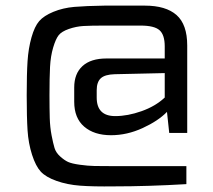

<svg xmlns="http://www.w3.org/2000/svg" viewBox="-20 -605 758 683"><path d="M352 -585H495Q570 -585 608 -551.5Q646 -518 646 -443V-132H582L574 -207Q543 -175 487.5 -149.5Q432 -124 375 -124Q315 -124 279.5 -154.5Q244 -185 244 -243V-294Q244 -343 273.5 -370Q303 -397 359 -397H566V-440Q566 -481 547.5 -497.5Q529 -514 480 -514H352Q303 -514 277 -512.5Q251 -511 225 -502Q199 -493 188.5 -479.5Q178 -466 169 -435.5Q160 -405 158 -367Q156 -329 156 -266Q156 -217 157 -184.5Q158 -152 163.5 -123.5Q169 -95 174 -78.5Q179 -62 194 -48.5Q209 -35 222 -29Q235 -23 263.5 -19Q292 -15 316 -14.5Q340 -14 385 -14H643V50Q507 58 386 58Q311 59 265 55.5Q219 52 181 38.5Q143 25 125 5.5Q107 -14 94 -54.5Q81 -95 78 -141.5Q75 -188 75 -266Q75 -342 78 -387.5Q81 -433 92 -472Q103 -511 119.5 -530Q136 -549 170 -563Q204 -577 244.5 -580.5Q285 -584 352 -585ZM566 -345 388 -341Q353 -340 338.5 -326.5Q324 -313 324 -284V-258Q324 -192 390 -192Q434 -192 483.5 -209.5Q533 -227 566 -258Z"/></svg>

Font: Exo 2.0
Style: Regular
Weight: 400
Designer: Natanael Gama
Version: Version 1.001;PS 001.001;hotconv 1.0.70;makeotf.lib2.5.58329